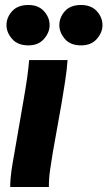

<svg xmlns="http://www.w3.org/2000/svg" viewBox="-20 -750 431 770"><path d="M21 0Q21 -32 26 -66Q31 -100 37 -132L73 -340Q83 -397 88.5 -435.5Q94 -474 97 -509H251Q248 -468 241 -423Q234 -378 227 -336L192 -140Q186 -104 181 -69.5Q176 -35 176 0ZM305 -568Q262 -568 240 -594Q218 -620 218 -649Q218 -680 240 -705Q262 -730 305 -730Q346 -730 368.5 -705Q391 -680 391 -649Q391 -620 368.5 -594Q346 -568 305 -568ZM94 -568Q51 -568 28.5 -594Q6 -620 6 -649Q6 -680 28.5 -705Q51 -730 94 -730Q134 -730 156.5 -705Q179 -680 179 -649Q179 -620 156.5 -594Q134 -568 94 -568Z"/></svg>

Font: Livvic
Style: Bold Italic
Weight: 700
Italic angle: -10°
Designer: Jacques Le Bailly, Baron von Fonthausen
Version: Version 1.001; ttfautohint (v1.8.2)